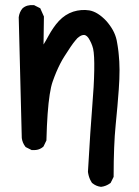

<svg xmlns="http://www.w3.org/2000/svg" viewBox="-20 -596 540 745"><path d="M371.1 128.9Q352.5 126.5 338.4 114.7L337.4 114.3L336.4 112.8Q334.5 109.4 332.5 106.2Q330.6 103 329.1 99.6Q327.6 96.2 326.4 92.8Q325.2 89.4 324.2 85.7Q323.2 82 322.5 78.4Q321.8 74.7 321.3 71.3V70.3V69.8Q331.1 -101.1 337.9 -182.6Q344.7 -263.2 345.7 -323.2Q346.7 -382.8 341.3 -407.2Q338.4 -418.9 333.7 -429.2Q329.1 -439.5 323.2 -448.7Q313 -462.9 301.3 -460Q297.9 -459.5 294.4 -457.8Q291 -456.1 287.4 -453.6Q283.7 -451.2 279.8 -447.5Q275.9 -443.8 272.5 -439Q264.2 -429.2 253.7 -413.8Q243.2 -398.4 230 -377.4Q221.2 -363.8 213.4 -348.4Q205.6 -333 198.2 -315.7Q190.9 -298.3 184.1 -278.8Q177.7 -260.7 172.9 -229.5Q168 -198.2 164.8 -153.8Q161.6 -109.4 160.2 -53.7V-51.3L159.2 -49.3L149.4 -28.8L148.4 -27.3L147 -25.9Q141.1 -21 134.5 -18.1Q127.9 -15.1 120.4 -14.2Q112.8 -13.2 104.5 -13.7H102.5L101.1 -14.6L81.5 -24.4L79.6 -25.4L78.1 -27.3Q66.9 -42 64.5 -60.5V-61L52.7 -527.8V-528.8V-529.3Q55.2 -548.8 66.9 -563L67.4 -563.5L67.9 -564Q76.2 -571.3 86.9 -574.2Q97.7 -577.1 110.4 -576.2H112.3L113.8 -575.2L133.3 -565.4L136.2 -564L137.7 -560.5L149.4 -534.2L150.4 -532.2V-530.3L148.9 -423.3Q159.2 -439.9 168 -456.5Q176.8 -472.7 186.8 -487.3Q196.8 -502 208.5 -514.6Q232.9 -540.5 264.2 -550.8Q279.8 -555.7 295.4 -556.9Q311 -558.1 326.7 -555.7Q343.3 -552.7 359.6 -542.5Q376 -532.2 392.1 -515.1Q407.7 -497.6 418 -479Q428.2 -460.4 432.6 -440.4Q433.6 -435.1 434.6 -429.4Q435.5 -423.8 436.5 -418.2Q437.5 -412.6 438.2 -406.7Q439 -400.9 439.7 -394.8Q440.4 -388.7 440.9 -382.3Q441.4 -376 441.9 -369.6Q442.4 -363.3 442.9 -356.9Q443.8 -341.8 443.8 -324.7Q443.8 -307.6 443.1 -288.8Q442.4 -270 440.9 -249.5Q436.5 -187.5 428.7 -109.9Q424.8 -71.3 422.9 -22Q420.9 27.3 420.9 87.9V90.3L419.9 92.3L410.2 111.8L409.2 113.8L407.2 115.2Q391.6 126.5 373 128.9H372.1Z"/></svg>

Font: NaikaiFont
Style: Bold
Weight: 700
Version: Version 1.89